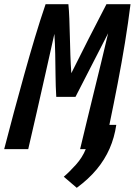

<svg xmlns="http://www.w3.org/2000/svg" viewBox="-51 -713 644 918"><path d="M316 185 254 132Q281 109 312 74.5Q343 40 359 0H332Q348 -66 364.5 -135Q381 -204 398.5 -274.5Q416 -345 433 -415.5Q450 -486 466 -554L310 -250H218Q215 -301 214.5 -353.5Q214 -406 213 -456.5Q212 -507 209 -551Q188 -458 167 -363.5Q146 -269 125 -178Q104 -87 84 0H-31Q-9 -86 15.5 -176.5Q40 -267 65 -357Q90 -447 115.5 -532Q141 -617 167 -693H276Q279 -663 280.5 -623.5Q282 -584 283 -539.5Q284 -495 285.5 -450Q287 -405 290 -363Q331 -445 373 -528Q415 -611 458 -693H573Q562 -604 546.5 -509Q531 -414 512 -315.5Q493 -217 472 -116H505Q496 -55 473 -2.5Q450 50 411.5 96.5Q373 143 316 185Z"/></svg>

Font: Ubuntu Sans Mono SemiBold
Style: Italic
Weight: 600
Italic angle: -13.5°
Monospace: yes
Designer: Dalton Maag Ltd
Foundry: Dalton Maag Ltd
Version: Version 1.006